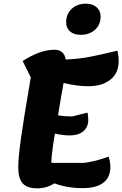

<svg xmlns="http://www.w3.org/2000/svg" viewBox="-20 -996 664 1042"><path d="M325 -546Q318 -503 310 -461L295 -370Q332 -364 372 -364L455 -385Q459 -365 459 -346Q459 -306 432 -283.5Q405 -261 357 -261Q324 -261 278 -271Q259 -157 259 -122V-112H436Q500 -120 569 -146Q579 -119 579 -90Q579 -34 541 -4.5Q503 25 428 25Q346 25 275 -1Q234 26 181 26Q127 26 103 -1Q79 -28 79 -88Q79 -138 93 -240Q107 -342 147 -576L103 -665Q198 -726 275 -726Q328 -726 337 -673Q406 -676 464.5 -687Q523 -698 617 -721Q624 -692 624 -664Q624 -599 579 -563.5Q534 -528 459 -528Q397 -528 325 -546ZM339 -875Q339 -920 369 -948Q399 -976 446 -976Q482 -976 504 -957Q526 -938 526 -907Q526 -862 495.5 -834.5Q465 -807 418 -807Q381 -807 360 -825.5Q339 -844 339 -875Z"/></svg>

Font: Lemonada SemiBold
Style: Regular
Weight: 600
Designer: Mohamed Gaber (Arabic) Eduardo Tunni (Latin)
Foundry: Kief Type Foundry
Version: Version 3.006